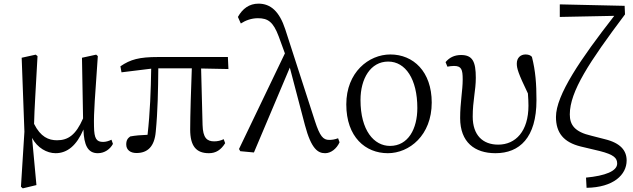

<svg xmlns="http://www.w3.org/2000/svg" viewBox="-20 -827 3473 1054"><path d="M592 -60C577 -53 562 -48 546 -48C510 -48 497 -65 496 -133C494 -212 502 -297 517 -519L508 -527L430 -510L436 -177C396 -85 353 -57 293 -57C247 -57 203 -75 167 -147C169 -234 176 -331 186 -519L176 -527L99 -510L114 -104L95 198L105 207L180 189L156 -70C185 -15 238 14 285 14C350 14 401 -29 438 -116C441 -30 462 14 517 14C555 14 585 -9 600 -37Z M1084 -451 1234 -448 1231 -514H848C745 -514 696 -501 641 -463L647 -430L810 -450C808 -331 804 -211 790 -87C755 -86 722 -83 695 -78C681 -68 673 -57 673 -34C673 -4 696 13 729 13C790 13 828 -22 835 -104C846 -215 848 -334 849 -452H1033C1029 -355 1024 -186 1024 -116C1024 -25 1057 14 1127 14C1165 14 1193 -4 1216 -41L1208 -63C1192 -55 1174 -51 1156 -51C1116 -51 1094 -70 1092 -141Z M1836 -68C1817 -61 1802 -59 1787 -59C1754 -59 1736 -79 1709 -162L1546 -666C1514 -764 1466 -807 1399 -807C1348 -807 1311 -779 1286 -734L1302 -698C1328 -715 1360 -727 1396 -727C1451 -727 1480 -707 1510 -627L1544 -534L1292 -9L1299 3L1374 10L1571 -456L1654 -140C1689 -8 1726 14 1765 14C1796 14 1828 -10 1844 -46Z M2109 14C2227 14 2350 -84 2350 -264C2350 -434 2249 -528 2123 -528C2004 -528 1881 -430 1881 -254C1881 -74 1987 14 2109 14ZM2121 -26C2033 -26 1959 -111 1959 -278C1959 -395 2014 -489 2111 -489C2206 -489 2271 -393 2271 -234C2271 -120 2221 -26 2121 -26Z M2436 -461C2447 -463 2460 -465 2472 -465C2513 -465 2520 -446 2520 -391C2520 -330 2506 -264 2506 -179C2506 -46 2586 14 2700 14C2832 14 2925 -71 2925 -277C2925 -366 2920 -436 2900 -515C2892 -524 2880 -528 2865 -528C2838 -528 2817 -510 2817 -478C2817 -451 2825 -424 2878 -314C2880 -288 2881 -267 2881 -247C2881 -107 2811 -33 2715 -33C2630 -33 2575 -85 2575 -187C2575 -275 2592 -330 2592 -400C2592 -489 2574 -525 2511 -525C2473 -525 2446 -510 2426 -486Z M3226 -82C3134 -103 3108 -142 3108 -199C3108 -325 3215 -487 3411 -748L3409 -795L3053 -803V-734L3352 -740C3167 -503 3032 -305 3032 -185C3032 -97 3075 -46 3167 -23L3272 2C3351 22 3368 41 3368 71C3368 112 3303 138 3197 148L3200 204C3348 202 3420 132 3420 54C3420 0 3387 -42 3300 -63Z"/></svg>

Font: Source Han Serif AKR9
Style: Regular
Weight: 400
Designer: Ryoko NISHIZUKA 西塚涼子 (kana & ideographs); Frank Grießhammer (Latin, Greek & Cyrillic); Sandoll Communications 산돌커뮤니케이션, 
Foundry: Adobe Systems Incorporated
Version: Version 1.005;hotconv 1.0.107;makeotfexe 2.5.65593